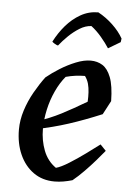

<svg xmlns="http://www.w3.org/2000/svg" viewBox="-50 -691 508 741"><g transform="rotate(5 204.0 -320.5)"><path d="M189 12Q142 12 107.5 -12.5Q73 -37 54 -79.5Q35 -122 35 -176Q35 -213 47 -250.5Q59 -288 78.5 -322.5Q98 -357 119 -385Q142 -404 171 -422Q200 -440 231 -452.5Q262 -465 288 -465Q314 -465 334 -452.5Q354 -440 366.5 -408Q379 -376 380 -316L352 -263Q285 -235 225 -215.5Q165 -196 99 -183L98 -213Q149 -229 193.5 -252Q238 -275 290 -306Q291 -325 290 -342.5Q289 -360 285 -375Q281 -390 271 -404Q253 -404 234 -401.5Q215 -399 197 -394Q176 -369 160 -334.5Q144 -300 135.5 -261.5Q127 -223 127 -186Q127 -142 142 -103Q157 -64 190 -41Q209 -46 239.5 -65Q270 -84 301.5 -107Q333 -130 354 -146L376 -123Q363 -107 343.5 -84.5Q324 -62 301.5 -39Q279 -16 258 1Q241 6 223.5 9Q206 12 189 12ZM301 -653Q331 -637 357.5 -612Q384 -587 399 -560L397 -546L350 -518Q338 -537 319 -559.5Q300 -582 279 -598Q256 -597 233.5 -583Q211 -569 191.5 -550Q172 -531 157 -512Q153 -512 144 -517.5Q135 -523 134 -525Q152 -560 176.5 -588.5Q201 -617 232.5 -635Q264 -653 301 -653Z"/></g></svg>

Font: Labrada Medium
Style: Italic
Weight: 500
Italic angle: -7°
Designer: Mercedes Jáuregui
Foundry: Omnibus-Type Team
Version: Version 1.000